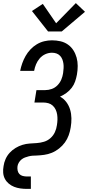

<svg xmlns="http://www.w3.org/2000/svg" viewBox="-28 -1003 568 1238"><path d="M282 -800 178 -932 248 -978 334 -853 461 -983 520 -927 370 -800ZM146 215Q124 215 103 212Q82 209 63 201.5Q44 194 28.5 181Q13 168 3.5 150Q-6 132 -7.5 110.5Q-9 89 -5 68Q-2 45 8 22.5Q18 0 34.5 -18Q51 -36 72.5 -49Q94 -62 117 -69Q140 -76 163 -77.5Q186 -79 209 -80.5Q232 -82 255.5 -89Q279 -96 297.5 -112.5Q316 -129 326 -151Q336 -173 339 -196Q342 -214 342.5 -231Q343 -248 340.5 -264.5Q338 -281 331 -296Q324 -311 312 -322Q300 -333 284 -337.5Q268 -342 250 -342H194L207 -422H264Q285 -422 306 -429.5Q327 -437 343 -453.5Q359 -470 367.5 -490.5Q376 -511 379 -532Q381 -548 382 -563Q383 -578 381 -592.5Q379 -607 374 -620Q369 -633 359 -643.5Q349 -654 335.5 -658.5Q322 -663 307 -663Q285 -663 264 -653.5Q243 -644 228 -626.5Q213 -609 204.5 -588.5Q196 -568 192 -546H102Q107 -571 115.5 -595Q124 -619 137 -642Q150 -665 168.5 -684.5Q187 -704 209.5 -717.5Q232 -731 257 -737Q282 -743 307 -743Q335 -743 361.5 -737Q388 -731 409.5 -716Q431 -701 445 -679Q459 -657 466 -631.5Q473 -606 473 -578Q473 -550 468 -522Q464 -500 456.5 -478Q449 -456 434.5 -437Q420 -418 400 -403.5Q380 -389 359 -380Q383 -367 399.5 -345Q416 -323 424 -296.5Q432 -270 432.5 -240.5Q433 -211 428 -182Q424 -156 415 -131Q406 -106 390.5 -84.5Q375 -63 353 -45.5Q331 -28 306.5 -18Q282 -8 256.5 -4.5Q231 -1 206 0Q206 0 206 0Q206 0 206 0H205Q193 0 181 1Q169 2 157 5Q145 8 133 12.5Q121 17 111 25Q101 33 94 44.5Q87 56 85 68Q83 82 85.5 95.5Q88 109 96.5 118.5Q105 128 118.5 131.5Q132 135 146 135H171V215Z"/></svg>

Font: Iosevka SS04 Medium
Style: Italic
Weight: 500
Italic angle: -9°
Monospace: yes
Designer: Belleve Invis
Foundry: Belleve Invis
Version: Version 19.0.0; ttfautohint (v1.8.4)